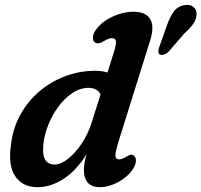

<svg xmlns="http://www.w3.org/2000/svg" viewBox="-20 -768 839 800"><path d="M606 -600.5 476.5 -186.5Q459.5 -132.5 461 -118.2Q462.5 -104 476.5 -104Q488.5 -104 508 -116Q516.5 -121.5 523.8 -123.2Q531 -125 538 -119.5Q546 -113 546.5 -100Q547 -87 537 -69Q524 -46 500.8 -27.8Q477.5 -9.5 449.8 1.2Q422 12 396.5 12Q329.5 12 329.5 -61Q329.5 -85.5 341 -125.5Q297 -56 243.8 -22Q190.5 12 136.5 12Q75 12 43.8 -33.2Q12.5 -78.5 26 -166.5Q33 -230.5 62.8 -286.2Q92.5 -342 140 -383.8Q187.5 -425.5 248.2 -449.2Q309 -473 377.5 -473Q405 -473 428 -466L453.5 -547.5Q464.5 -582 463.2 -595.5Q462 -609 445.5 -609Q433 -609 411 -595.5Q389 -582.5 376.5 -590.5Q367.5 -596.5 367 -610.2Q366.5 -624 377 -640Q400 -675 445.8 -697Q491.5 -719 536 -719Q587 -719 605.5 -688.8Q624 -658.5 606 -600.5ZM159.5 -141.5Q159.5 -110 172.8 -96.2Q186 -82.5 207 -82.5Q233.5 -82.5 263.8 -106.5Q294 -130.5 320.5 -170Q347 -209.5 361.5 -256L399 -374.5Q385.5 -402 348.5 -402Q313.5 -402 279.8 -379Q246 -356 219 -317.8Q192 -279.5 175.8 -233.5Q159.5 -187.5 159.5 -141.5ZM675.5 -662Q687 -695.5 703 -718.5Q719 -741.5 748 -746.5Q772 -751 786.2 -739Q800.5 -727 799 -707.5Q798 -687.5 785.5 -669.2Q773 -651 748 -628.5L681 -551Q673 -544 663.2 -540.8Q653.5 -537.5 646.5 -540.5Q639.5 -544.5 639.8 -553.2Q640 -562 643.5 -572Z"/></svg>

Font: Fraunces 9pt SuperSoft SemiBold
Style: Italic
Weight: 600
Italic angle: -16°
Version: Version 1.000;[0bf87f6ff]